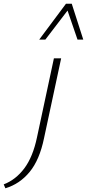

<svg xmlns="http://www.w3.org/2000/svg" viewBox="-150 -724 468 1033"><path d="M49 15 140 -410H179L87 19Q63 136 9.5 201Q-44 266 -121 289L-130 268Q-65 243 -19 181.5Q27 120 49 15ZM61 -511 205 -704H236L224 -681L94 -511ZM267 -511 209 -680 205 -704H236L298 -511Z"/></svg>

Font: Ysabeau Office ExtraLight
Style: Italic
Weight: 250
Italic angle: -12°
Designer: Christian Thalmann (Catharsis Fonts)
Version: Version 2.001;gftools[0.9.30]; featfreeze: tnum,lnum,ss02